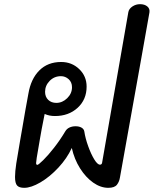

<svg xmlns="http://www.w3.org/2000/svg" viewBox="-20 -901 737 920"><path d="M696 -841 658 -627Q603 -316 555 -52Q552 -31 540.5 -16Q529 -1 499 -1Q462 -1 426.5 -26Q391 -51 363.5 -94.5Q336 -138 324 -192Q301 -142 259.5 -97.5Q218 -53 173.5 -27Q129 -1 96 -1Q72 -1 62 -12Q52 -23 52 -53Q52 -78 58 -118Q64 -158 77 -231L88 -294Q101 -372 116 -452Q128 -523 168.5 -563.5Q209 -604 273 -604Q324 -604 359.5 -570Q395 -536 395 -486Q395 -424 352 -384.5Q309 -345 243 -345Q216 -345 194 -355Q177 -271 171 -233L165 -198Q153 -131 153 -120Q153 -111 159 -111Q164 -111 187 -133.5Q210 -156 239 -193Q268 -230 293 -272Q300 -284 313 -290Q326 -296 342 -296Q359 -296 370.5 -289.5Q382 -283 384 -271Q389 -238 402.5 -200.5Q416 -163 431.5 -137.5Q447 -112 459 -112Q467 -112 469 -120L595 -843Q598 -859 614.5 -870Q631 -881 651 -881Q673 -881 686 -870Q699 -859 696 -841ZM196 -461Q196 -437 211 -422.5Q226 -408 250 -408Q279 -408 302 -430.5Q325 -453 325 -483Q325 -507 309 -521.5Q293 -536 272 -536Q240 -536 218 -513.5Q196 -491 196 -461Z"/></svg>

Font: Mali Medium
Style: Italic
Weight: 500
Italic angle: -10°
Version: Version 1.000; ttfautohint (v1.6)